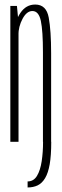

<svg xmlns="http://www.w3.org/2000/svg" viewBox="-20 -624 272 845"><path d="M101.5 201Q126.5 201 145.8 191.8Q165 182.5 178.5 160Q192 137.5 198.8 98.8Q205.5 60 205.5 0H169.5Q169.5 45.5 163.5 85.5Q157.5 125.5 142.8 150Q128 174.5 101.5 174.5ZM25.5 0H61.5V-524.5L54.5 -598H25.5ZM169 0H205V-390Q205 -489 194.5 -546.5Q184 -604 135 -604Q94.5 -604 69.8 -567.2Q45 -530.5 45 -486L61 -469Q61 -507 79.2 -541.2Q97.5 -575.5 122.5 -575.5Q150.5 -575.5 159.8 -531.8Q169 -488 169 -394.5Z"/></svg>

Font: Anybody ExtraCondensed ExtraLight
Style: Regular
Weight: 250
Width: 2
Version: Version 1.113;gftools[0.9.25]